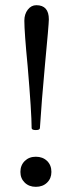

<svg xmlns="http://www.w3.org/2000/svg" viewBox="-20 -703 274 735"><path d="M117.2 -205.1Q101.1 -205.1 101.1 -212.9Q101.1 -270 85.9 -449.2Q73.2 -580.6 73.2 -624Q73.2 -648.9 86.4 -666Q99.6 -683.1 119.1 -683.1Q167 -683.1 167 -628.9Q167 -610.4 151.9 -452.1Q139.2 -314.5 132.8 -212.9Q132.8 -205.1 117.2 -205.1ZM117.2 12.2Q91.3 12.2 74.7 -3.9Q58.1 -20 58.1 -44.9Q58.1 -70.3 74.7 -86.7Q91.3 -103 117.2 -103Q143.6 -103 160.2 -86.9Q176.8 -70.8 176.8 -44.9Q176.8 -20 160.2 -3.9Q143.6 12.2 117.2 12.2Z"/></svg>

Font: Junicode SmCond
Style: Regular
Weight: 400
Width: 4
Designer: Peter S. Baker
Version: Version 2.206